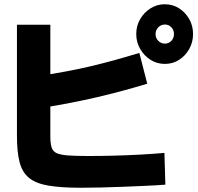

<svg xmlns="http://www.w3.org/2000/svg" viewBox="-20 -872 920 894"><path d="M58.9 -240V-756.7H214.4V-235.6Q214.4 -205.6 220 -186.7Q225.6 -167.8 242.8 -159.4Q260 -151.1 295.6 -148.3Q331.1 -145.6 391.1 -145.6Q447.8 -145.6 511.1 -147.2Q574.4 -148.9 635 -152.2Q695.6 -155.6 745.6 -160L750 -12.2Q707.8 -8.9 656.7 -6.7Q605.6 -4.4 551.1 -2.2Q496.7 0 446.1 1.1Q395.6 2.2 355.6 2.2Q263.3 2.2 205 -7.8Q146.7 -17.8 115 -43.9Q83.3 -70 71.1 -117.2Q58.9 -164.4 58.9 -240ZM161.1 -517.8Q231.1 -528.9 290.6 -540Q350 -551.1 403.9 -563.9Q457.8 -576.7 512.2 -591.7Q566.7 -606.7 628.9 -625.6L665.6 -482.2Q548.9 -446.7 431.7 -419.4Q314.4 -392.2 184.4 -371.1ZM614.4 -713.3Q614.4 -752.2 632.8 -783.3Q651.1 -814.4 681.1 -833.3Q711.1 -852.2 746.7 -852.2Q784.4 -852.2 813.9 -833.3Q843.3 -814.4 861.1 -783.3Q878.9 -752.2 878.9 -713.3Q878.9 -675.6 861.1 -643.9Q843.3 -612.2 813.9 -593.3Q784.4 -574.4 747.8 -574.4Q711.1 -574.4 681.1 -593.3Q651.1 -612.2 632.8 -643.9Q614.4 -675.6 614.4 -713.3ZM790 -713.3Q790 -732.2 777.8 -745Q765.6 -757.8 747.8 -757.8Q730 -757.8 717.2 -745Q704.4 -732.2 704.4 -713.3Q704.4 -694.4 717.2 -681.7Q730 -668.9 747.8 -668.9Q765.6 -668.9 777.8 -681.7Q790 -694.4 790 -713.3Z"/></svg>

Font: Paperlogy 8 ExtraBold
Style: Regular
Weight: 800
Designer: redesigned by Lee Juim, glyphs from Gmarket Sans & Montserrat
Foundry: PT&
Version: Version 1.001